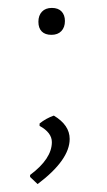

<svg xmlns="http://www.w3.org/2000/svg" viewBox="-20 -358 270 485"><path d="M156 -7Q156 46 75 107L56 89V84Q111 43 111 1Q111 -23 80 -40V-46Q96 -59 116 -66Q156 -42 156 -7ZM144 -305Q144 -289 135 -279.5Q126 -270 110 -270Q94 -270 85.5 -278.5Q77 -287 77 -303Q77 -319 86 -328.5Q95 -338 111 -338Q127 -338 135.5 -329Q144 -320 144 -305Z"/></svg>

Font: Luna Sans Light
Style: Regular
Weight: 300
Designer: Juan Pablo del Peral
Foundry: Huerta Tipografica
Version: Version 2.001; ttfautohint (v1.5)